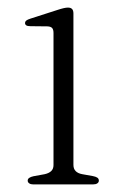

<svg xmlns="http://www.w3.org/2000/svg" viewBox="-20 -486 320 506"><path d="M173.5 -450.5V-51.5Q173.5 -41 179.5 -35Q185.5 -29 196.5 -27L224.5 -22Q232.5 -20.5 236.5 -17.8Q240.5 -15 240.5 -10Q240.5 -5.5 236.5 -2.8Q232.5 0 225 0H67.5Q61 0 57 -2.8Q53 -5.5 53 -10Q53 -14.5 57 -17.2Q61 -20 68 -21.5L98 -27Q109 -29.5 115 -35.2Q121 -41 121 -51V-399Q121 -408 117.5 -412Q114 -416 105.5 -416.5L60 -417Q52.5 -417 49.2 -419.2Q46 -421.5 46 -425Q46 -429 49.2 -431.8Q52.5 -434.5 60.5 -437L130.5 -459.5Q141 -463 147.8 -464.5Q154.5 -466 159 -466Q166.5 -466 170 -462.2Q173.5 -458.5 173.5 -450.5Z"/></svg>

Font: Fraunces ExtraLight
Style: Regular
Weight: 250
Version: Version 1.000;[b76b70a41]